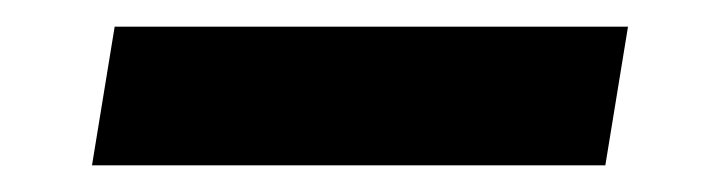

<svg xmlns="http://www.w3.org/2000/svg" viewBox="-20 -412 540 144"><path d="M434 -288H49L66 -392H451Z"/></svg>

Font: iosevka_custom_sans_ss08 XBd
Style: Italic
Weight: 800
Italic angle: -10°
Designer: Belleve Invis
Foundry: Belleve Invis
Version: Version 10.3.0; ttfautohint (v1.8.3)